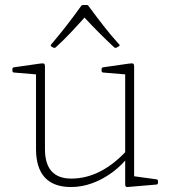

<svg xmlns="http://www.w3.org/2000/svg" viewBox="-20 -747 692 773"><path d="M520 -162V-14L501 -40L610 -25Q616 -24 616 -18V-11Q616 -5 610 -4L493 6Q489 6 486.5 4Q484 2 484 -5V-116V-125V-162ZM266 6Q196 6 160.5 -32.5Q125 -71 125 -147V-327H161V-147Q161 -28 267 -28Q389 -28 496 -147L500 -120Q472 -83 434 -54.5Q396 -26 353 -10Q310 6 266 6ZM484 -162V-327H520V-162ZM125 -327V-471L144 -446L36 -455Q30 -456 30 -462V-469Q30 -475 36 -476L141 -491Q154 -493 157.5 -490.5Q161 -488 161 -480V-327ZM484 -327V-471L503 -446L395 -455Q389 -456 389 -462V-469Q389 -475 395 -476L500 -491Q513 -493 516.5 -490.5Q520 -488 520 -480V-327ZM187 -560Q182 -563 186 -568Q215 -602 244 -639Q273 -676 306 -722Q309 -727 315 -727H328Q335 -727 337 -722Q371 -676 400 -639Q429 -602 460 -568Q464 -564 459 -561Q457 -560 454.5 -558.5Q452 -557 449 -555Q443 -553 439 -557Q411 -583 378 -616Q345 -649 311 -686H329Q296 -649 265 -616Q234 -583 205 -557Q201 -553 195 -555Q193 -556 191 -557.5Q189 -559 187 -560Z"/></svg>

Font: Hahmlet Thin
Style: Regular
Weight: 250
Version: Version 1.002